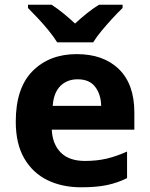

<svg xmlns="http://www.w3.org/2000/svg" viewBox="-20 -786 637 816"><path d="M306 -556Q420 -556 485.5 -492Q551 -428 551 -308V-235H200Q203 -173 238.5 -137.5Q274 -102 341 -102Q392 -102 434 -112Q476 -122 520 -142V-29Q480 -9 435 0.5Q390 10 325 10Q244 10 181.5 -20.5Q119 -51 83 -113Q47 -175 47 -269Q47 -412 118.5 -484Q190 -556 306 -556ZM310 -449Q265 -449 236.5 -420.5Q208 -392 204 -336H410Q409 -385 384.5 -417Q360 -449 310 -449ZM501 -766V-752Q483 -735 459 -709Q435 -683 412.5 -656Q390 -629 376 -606H223Q209 -629 187 -656Q165 -683 141 -708.5Q117 -734 99 -752V-766H199Q225 -749 249 -729.5Q273 -710 299 -686Q325 -710 350 -730Q375 -750 401 -766Z"/></svg>

Font: Noto Sans Cherokee
Style: Bold
Weight: 700
Designer: Monotype Design Team
Foundry: Monotype Imaging Inc.
Version: Version 2.001; ttfautohint (v1.8.4.7-5d5b)